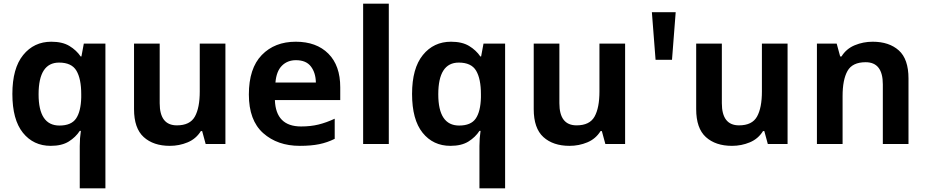

<svg xmlns="http://www.w3.org/2000/svg" viewBox="-20 -780 5017 1040"><path d="M412 240H551V-544H434L421 -474H417Q394 -508 356 -531Q318 -554 258 -554Q164 -554 105.5 -482Q47 -410 47 -271Q47 -132 104 -61Q161 10 255 10Q315 10 352.5 -13.5Q390 -37 412 -71H418Q412 -32 412 11ZM302 -100Q189 -100 189 -269Q189 -441 300 -441Q368 -441 394 -397Q420 -353 420 -270V-252Q418 -176 392 -138Q366 -100 302 -100Z M1201 -544H1062V-284Q1062 -196 1035.5 -148.5Q1009 -101 938 -101Q845 -101 845 -221V-544H706V-189Q706 -85 758.5 -37.5Q811 10 900 10Q951 10 996.5 -9Q1042 -28 1068 -70H1075L1094 0H1201Z M1582 -554Q1468 -554 1398 -482Q1328 -410 1328 -268Q1328 -128 1405.5 -59Q1483 10 1604 10Q1665 10 1709 1Q1753 -8 1793 -28V-137Q1748 -116 1705.5 -105.5Q1663 -95 1611 -95Q1474 -95 1469 -238H1823V-307Q1823 -425 1758.5 -489.5Q1694 -554 1582 -554ZM1583 -454Q1638 -454 1664 -420Q1690 -386 1691 -333H1472Q1477 -394 1507 -424Q1537 -454 1583 -454Z M2086 0H1947V-760H2086Z M2577 240H2716V-544H2599L2586 -474H2582Q2559 -508 2521 -531Q2483 -554 2423 -554Q2329 -554 2270.5 -482Q2212 -410 2212 -271Q2212 -132 2269 -61Q2326 10 2420 10Q2480 10 2517.5 -13.5Q2555 -37 2577 -71H2583Q2577 -32 2577 11ZM2467 -100Q2354 -100 2354 -269Q2354 -441 2465 -441Q2533 -441 2559 -397Q2585 -353 2585 -270V-252Q2583 -176 2557 -138Q2531 -100 2467 -100Z M3366 -544H3227V-284Q3227 -196 3200.5 -148.5Q3174 -101 3103 -101Q3010 -101 3010 -221V-544H2871V-189Q2871 -85 2923.5 -37.5Q2976 10 3065 10Q3116 10 3161.5 -9Q3207 -28 3233 -70H3240L3259 0H3366Z M3640 -714 3620 -456H3531L3511 -714Z M4246 -544H4107V-284Q4107 -196 4080.5 -148.5Q4054 -101 3983 -101Q3890 -101 3890 -221V-544H3751V-189Q3751 -85 3803.5 -37.5Q3856 10 3945 10Q3996 10 4041.5 -9Q4087 -28 4113 -70H4120L4139 0H4246Z M4707 -554Q4656 -554 4610 -535Q4564 -516 4538 -474H4531L4512 -544H4405V0H4544V-260Q4544 -348 4570.5 -395.5Q4597 -443 4669 -443Q4762 -443 4762 -323V0H4901V-355Q4901 -460 4848.5 -507Q4796 -554 4707 -554Z"/></svg>

Font: Noto Sans UI
Style: Bold
Weight: 700
Designer: Monotype Design Team
Foundry: Monotype Imaging Inc.
Version: Version 1.901